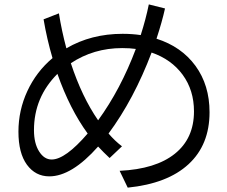

<svg xmlns="http://www.w3.org/2000/svg" viewBox="-20 -820 1040 880"><path d="M220.7 -553.7Q195.3 -639.6 179.7 -731.4L250 -758.8Q262.7 -678.7 284.2 -598.6Q397.5 -665 542 -665Q585.9 -665 625 -659.2Q648.4 -732.4 662.1 -799.8L736.3 -781.2Q722.7 -719.7 697.3 -642.6Q811.5 -606.4 876 -518.1Q940.4 -429.7 940.4 -305.7Q940.4 -156.2 844.2 -67.4Q748 21.5 565.4 40L528.3 -37.1Q693.4 -44.9 781.2 -115.2Q869.1 -185.5 869.1 -309.6Q869.1 -406.2 817.4 -477.1Q765.6 -547.9 674.8 -579.1Q593.8 -365.2 477.5 -208Q506.8 -173.8 539.1 -149.4L482.4 -95.7Q455.1 -121.1 429.7 -148.4Q308.6 -11.7 206.1 -11.7Q142.6 -11.7 103.5 -64.9Q64.5 -118.2 64.5 -216.3Q64.5 -314.5 105.5 -402.8Q146.5 -491.2 220.7 -553.7ZM135.7 -223.6Q135.7 -163.1 159.2 -126Q182.6 -88.9 216.8 -88.9Q279.3 -88.9 381.8 -208Q299.8 -320.3 243.2 -481.4Q135.7 -374 135.7 -223.6ZM304.7 -530.3Q355.5 -376 429.7 -268.6Q533.2 -411.1 602.5 -595.7Q575.2 -599.6 540 -599.6Q409.2 -599.6 304.7 -530.3Z"/></svg>

Font: GenEi M Gothic v2 Regular
Style: Regular
Weight: 400
Version: Version 2.0